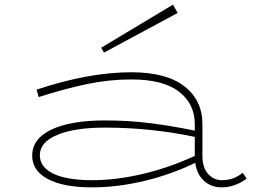

<svg xmlns="http://www.w3.org/2000/svg" viewBox="-20 -796 1102 829"><path d="M1045 -25Q994 13 937 13Q892 13 861 -15Q830 -43 823 -93Q718 -42 602 -14.5Q486 13 378 13Q254 13 186.5 -23Q119 -59 119 -124Q119 -197 202 -236.5Q285 -276 433 -276Q538 -276 631 -264Q724 -252 821 -232V-260Q821 -348 752.5 -400.5Q684 -453 547 -453Q452 -453 358 -433.5Q264 -414 147 -377L138 -409Q363 -484 547 -484Q698 -484 776 -423.5Q854 -363 854 -260V-123Q854 -72 878.5 -45Q903 -18 938 -18Q965 -18 986.5 -26Q1008 -34 1028 -50ZM821 -123V-205Q631 -245 433 -245Q302 -245 227 -213.5Q152 -182 152 -126Q152 -74 210.5 -46Q269 -18 378 -18Q482 -18 596.5 -45Q711 -72 821 -123ZM429 -569 747 -740 727 -776 417 -590Z"/></svg>

Font: BioRhyme Expanded ExtraLight
Style: Regular
Weight: 275
Width: 7
Designer: Aoife Mooney
Foundry: Aoife Mooney Type
Version: Version 1.000